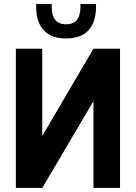

<svg xmlns="http://www.w3.org/2000/svg" viewBox="-20 -932 674 952"><path d="M58.6 -690.4H189.5V-257.8L443.4 -690.4H575.2V0H443.4V-430.7L189.5 0H58.6ZM307.6 -741.2Q234.4 -741.2 196.8 -781.7Q159.2 -822.3 159.2 -898.4V-912.1H236.3V-898.4Q236.3 -811.5 307.6 -811.5Q378.9 -811.5 378.9 -898.4V-912.1H456.1V-898.4Q456.1 -822.3 418.5 -781.7Q380.9 -741.2 307.6 -741.2Z"/></svg>

Font: Dinish
Style: Bold
Weight: 700
Designer: Bert Driehuis
Foundry: Playbeing
Version: Version 3.006; git-39231f3c-release